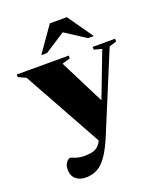

<svg xmlns="http://www.w3.org/2000/svg" viewBox="-188 -823 974 1165"><g transform="rotate(-20 299.5 -241.0)"><path d="M420 -154 323 72 31 -455.5 -18.5 -478.5V-495H317V-477L265 -461.5ZM162.5 236Q123.5 236 98.8 214.5Q74 193 74 153Q74 134.5 80.2 120.5Q86.5 106.5 95.8 98.5Q105 90.5 113 90.5Q116 90.5 127.2 95.2Q138.5 100 156.8 105Q175 110 198.5 110Q228 110 248.5 105.2Q269 100.5 283.2 89.2Q297.5 78 308.5 58L333.5 11L393 -126.5L522 -463.5L471.5 -477V-495H616.5V-477L569.5 -462.5L365.5 30Q333 110 302.5 154.8Q272 199.5 238.5 217.8Q205 236 162.5 236ZM161.5 -554.5 276 -718H386L500.5 -554.5H463.5L300.5 -660H361.5L198.5 -554.5Z"/></g></svg>

Font: Newsreader 60pt ExtraBold
Style: Regular
Weight: 800
Designer: Hugues Gentile
Foundry: Production Type
Version: Version 1.003